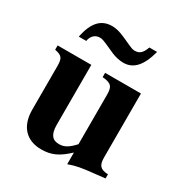

<svg xmlns="http://www.w3.org/2000/svg" viewBox="-162 -794 880 928"><g transform="rotate(30 278.0 -330.0)"><path d="M405 -674C392 -638 378 -625 351 -625C340 -625 337 -626 312 -637L272 -655C243 -668 220 -674 199 -674C137 -674 101 -635 83 -549H125C129 -577 148 -596 174 -596C187 -596 194 -594 238 -574L267 -561C286 -553 311 -547 332 -547C388 -547 425 -587 448 -674ZM538 -20V-43C494 -45 481 -61 481 -105V-461H281V-437C331 -433 342 -419 342 -374V-98C311 -64 289 -51 260 -51C224 -51 204 -71 204 -127V-461H16V-437C57 -429 65 -418 65 -372V-131C65 -38 115 14 198 14C253 14 291 -3 343 -52V13C386 -2 410 -6 475 -13Z"/></g></svg>

Font: XITS Math
Style: Bold
Weight: 700
Designer: MicroPress Inc., with final additions and corrections provided by Coen Hoffman, Elsevier (retired)
Version: Version 1.105